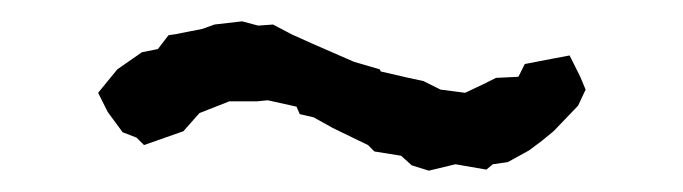

<svg xmlns="http://www.w3.org/2000/svg" viewBox="-20 -338 640 180"><path d="M382 -178 366 -183 356 -192 331 -196 325 -202 292 -218 274 -228 261 -231 258 -238 231 -244 221 -243H195L167 -232L152 -215L115 -202L108 -209L95 -214L81 -233L72 -251L90 -273L113 -289L128 -292L138 -305L145 -306L170 -311L181 -315L207 -318L222 -314L236 -315L253 -306L273 -297L312 -280L336 -273L337 -271L363 -265L377 -262L393 -254L416 -251L433 -259L445 -265L466 -266L472 -278L498 -283L514 -286L524 -266L529 -254L522 -239L499 -215L488 -206L476 -197L456 -186L442 -184L436 -179L407 -184Z"/></svg>

Font: Winky Rough
Style: Regular
Weight: 400
Designer: Simon Atzbach
Foundry: typofactur
Version: Version 1.206